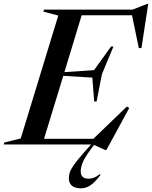

<svg xmlns="http://www.w3.org/2000/svg" viewBox="-62 -766 806 1018"><path d="M366 143Q366 181.5 408 181.5Q438.5 181.5 467 157L471 161.5Q440 202 416.5 217.2Q393 232.5 367.5 232.5Q334 232.5 318.5 218Q303 203.5 303 179.5Q303 164.5 308 148.5Q313 132.5 330.5 107.5Q348 82.5 384.5 41L421 0H-42.5L-39 -10.5L48 -32L247 -683.5L168 -704.5L171 -715H641L718.5 -745.5H724L688 -511H674L638 -685H371L279.5 -383.5L436.5 -394L527 -519.5H539.5L478.5 -373L450 -227.5H437.5L427.5 -354.5L273.5 -364L171.5 -30H433L611 -201.5L623 -193L502 29.5H496L436.5 2.5L420.5 24Q386.5 70 376.2 96.2Q366 122.5 366 143Z"/></svg>

Font: Newsreader 72pt Medium
Style: Italic
Weight: 500
Italic angle: -17°
Designer: Hugues Gentile
Foundry: Production Type
Version: Version 1.003; ttfautohint (v1.8.3)